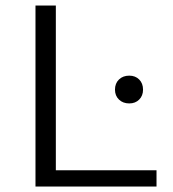

<svg xmlns="http://www.w3.org/2000/svg" viewBox="-20 -678 628 698"><path d="M183 -59H549V0H109V-658H183ZM450 -302Q427 -302 412.5 -316Q398 -330 398 -352Q398 -375 412.5 -389Q427 -403 450 -403Q472 -403 486 -389Q500 -375 500 -352Q500 -330 486 -316Q472 -302 450 -302Z"/></svg>

Font: EauTestSC
Style: Regular
Weight: 400
Designer: Christian Thalmann (Catharsis Fonts)
Version: Version 0.001;PS 000.001;hotconv 1.0.88;makeotf.lib2.5.64775